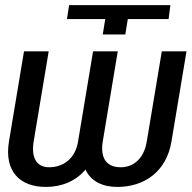

<svg xmlns="http://www.w3.org/2000/svg" viewBox="-20 -732 762 762"><path d="M397.7 -656.2 387.8 -595.2H477.3L487.2 -656.2H649.1L656.2 -711.6H254.3L245.7 -656.2ZM15.6 -170.5C-4.3 -49.7 61.1 9.9 161.9 9.9C224.4 9.9 280.5 -12.8 319.2 -58.9C340.6 -12.8 386.4 9.9 446 9.9C551.1 9.9 640.6 -49.7 660.5 -170.5L720.2 -528.4H622.2L562.5 -170.5C551.1 -100.9 508.5 -68.2 458.8 -68.2C406.2 -68.2 376.4 -100.9 387.8 -170.5L447.4 -528.4H349.4L289.8 -170.5C278.4 -100.9 230.1 -68.2 174.7 -68.2C129.3 -68.2 102.3 -100.9 113.6 -170.5L173.3 -528.4H75.3Z"/></svg>

Font: Magic Ui Pro
Style: Italic
Weight: 400
Italic angle: -9.39999°
Designer: Stefan Endress, Andreas Faust
Version: Version 1.000;FEAKit 1.0